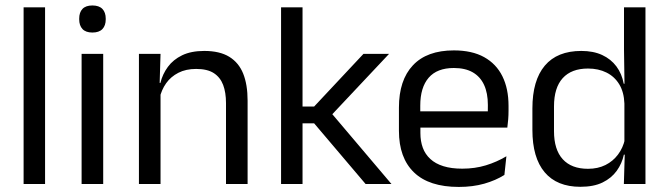

<svg xmlns="http://www.w3.org/2000/svg" viewBox="-20 -690 2506 720"><path d="M149 0H68.5V-662.5H149Z M367 0H286V-488H367ZM326.5 -568Q301.5 -568 289.2 -581.2Q277 -594.5 277 -617.5V-620Q277 -643.5 289.2 -656.5Q301.5 -669.5 326.5 -669.5Q351.5 -669.5 364 -656.5Q376.5 -643.5 376.5 -620V-617.5Q376.5 -594 364 -581Q351.5 -568 326.5 -568Z M908.5 0H827.5V-303.5Q827.5 -343 816.8 -371.5Q806 -400 781.8 -415.8Q757.5 -431.5 715.5 -431.5Q677 -431.5 648.8 -417Q620.5 -402.5 603 -377.8Q585.5 -353 578.5 -321.5L564 -379H581.5Q589.5 -412 609.5 -439.2Q629.5 -466.5 663.2 -482.8Q697 -499 746 -499Q804 -499 839.8 -477Q875.5 -455 892 -413.8Q908.5 -372.5 908.5 -312.5ZM582 0H501V-488H582L578.5 -371L582 -366.5Z M1448 0H1351L1158 -227.5H1106.5V-290.5H1158L1343 -488H1439L1217.5 -252.5V-272ZM1114.5 0H1034V-662.5H1114.5Z M1700.5 11Q1589 11 1532.5 -43.5Q1476 -98 1476 -199.5V-286.5Q1476 -389.5 1528.5 -445.2Q1581 -501 1682 -501Q1750 -501 1795.5 -475.8Q1841 -450.5 1864 -404Q1887 -357.5 1887 -293V-275Q1887 -259 1885.8 -243Q1884.5 -227 1882.5 -211.5H1808Q1809 -235.5 1809.2 -257Q1809.5 -278.5 1809.5 -296.5Q1809.5 -341 1795.2 -371.8Q1781 -402.5 1752.8 -418.8Q1724.5 -435 1682 -435Q1619 -435 1587.5 -398.5Q1556 -362 1556 -294V-247.5L1556.5 -237.5V-191Q1556.5 -160.5 1565.5 -136Q1574.5 -111.5 1593.8 -93.8Q1613 -76 1642.8 -66.8Q1672.5 -57.5 1713.5 -57.5Q1761 -57.5 1802 -70Q1843 -82.5 1879 -104L1871.5 -34Q1839 -13.5 1796 -1.2Q1753 11 1700.5 11ZM1865.5 -211.5H1518.5V-272.5H1865.5Z M2156.5 10.5Q2068.5 10.5 2022.5 -44Q1976.5 -98.5 1976.5 -203V-283.5Q1976.5 -388.5 2023 -443.8Q2069.5 -499 2160 -499Q2205 -499 2238 -483.8Q2271 -468.5 2291.5 -441Q2312 -413.5 2319 -376H2345.5L2321.5 -301.5Q2320 -344.5 2302.2 -373.8Q2284.5 -403 2254.2 -418Q2224 -433 2185 -433Q2123 -433 2090.2 -397Q2057.5 -361 2057.5 -291V-198Q2057.5 -129 2090.2 -93Q2123 -57 2185 -57Q2222 -57 2250.5 -71.2Q2279 -85.5 2297.8 -110.8Q2316.5 -136 2323.5 -168L2343.5 -110H2319.5Q2312.5 -77 2292.8 -49.5Q2273 -22 2239.8 -5.8Q2206.5 10.5 2156.5 10.5ZM2400.5 0H2319.5L2323 -118L2321.5 -144V-348L2322 -365L2320 -503.5V-662.5H2400.5Z"/></svg>

Font: Anek Devanagari Medium
Style: Regular
Weight: 400
Version: Version 1.003